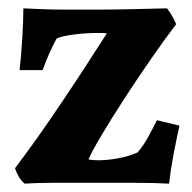

<svg xmlns="http://www.w3.org/2000/svg" viewBox="-20 -440 460 460"><path d="M39 0Q30 -8 24.5 -17.5Q19 -27 16 -37Q59 -94 100.5 -154.5Q142 -215 177.5 -269.5Q213 -324 236 -360Q231 -361 225 -361Q219 -361 213 -361Q187 -361 158.5 -357.5Q130 -354 116 -348Q99 -318 82 -272H27Q31 -308 33.5 -350.5Q36 -393 36 -420Q59 -419 82 -418Q105 -417 136.5 -417Q168 -417 217 -417Q254 -417 293.5 -418Q333 -419 380 -420Q386 -413 392.5 -401.5Q399 -390 402 -382Q376 -348 343 -300.5Q310 -253 278.5 -204.5Q247 -156 223.5 -116.5Q200 -77 192 -58Q197 -57 203 -56.5Q209 -56 216 -56Q236 -56 262 -60.5Q288 -65 310 -75Q324 -92 334.5 -111Q345 -130 356 -152L410 -139Q403 -108 396 -71.5Q389 -35 385 0Q350 -2 301.5 -2Q253 -2 203 -2Q154 -2 110 -2Q66 -2 39 0Z"/></svg>

Font: Ruwudu
Style: Bold
Weight: 700
Designer: Becca Hirsbrunner Spalinger
Foundry: SIL International
Version: Version 3.000